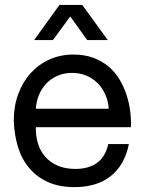

<svg xmlns="http://www.w3.org/2000/svg" viewBox="-20 -751 577 782"><path d="M504.9 -164.1Q496.1 -120.6 477.1 -87.6Q458 -54.7 429.7 -32.7Q401.4 -10.7 364.7 0.2Q328.1 11.2 284.2 11.2Q222.2 11.2 176.5 -9Q130.9 -29.3 100.1 -65.2Q69.3 -101.1 53.7 -150.9Q38.1 -200.7 36.1 -259.8Q36.1 -318.4 54.2 -367.7Q72.3 -417 104.7 -452.9Q137.2 -488.8 181.6 -508.8Q226.1 -528.8 278.8 -528.8Q324.7 -528.8 360.1 -515.6Q395.5 -502.4 422.1 -480Q448.7 -457.5 466.6 -427.7Q484.4 -397.9 495.1 -365.2Q505.9 -332.5 510.3 -298.3Q514.6 -264.2 513.2 -232.9H126Q125 -199.2 134 -168.5Q143.1 -137.7 162.8 -114.3Q182.6 -90.8 213.6 -76.9Q244.6 -63 287.1 -63Q341.3 -63 375.5 -87.9Q409.7 -112.8 420.9 -164.1ZM422.9 -308.1Q420.9 -338.4 409.4 -365Q397.9 -391.6 378.4 -411.4Q358.9 -431.2 332.3 -442.6Q305.7 -454.1 273.9 -454.1Q241.2 -454.1 214.6 -442.6Q188 -431.2 168.9 -411.1Q149.9 -391.1 138.9 -364.7Q127.9 -338.4 126 -308.1ZM314.9 -731 418.9 -587.9H335L266.1 -684.1L195.8 -587.9H119.1L222.2 -731Z"/></svg>

Font: XB Khoramshahr
Style: Regular
Weight: 400
Designer: Behnam
Foundry: Irmug
Version: Version 8.005 2009